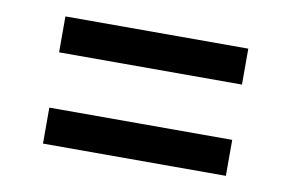

<svg xmlns="http://www.w3.org/2000/svg" viewBox="-44 -551 637 421"><g transform="rotate(10 275.0 -340.5)"><path d="M479 -401.9H71.8V-481.9H479ZM479 -198.7H71.8V-278.8H479Z"/></g></svg>

Font: TypoPRO Roboto Slab
Style: Regular
Weight: 400
Designer: Google
Version: Version 1.100263; 2013; ttfautohint (v0.94.20-1c74) -l 8 -r 